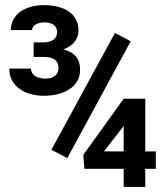

<svg xmlns="http://www.w3.org/2000/svg" viewBox="-20 -735 640 755"><path d="M551.3 -139.6V-346.7H466.3L307.6 -126L312 -71.3H466.3V0H551.3V-71.3H592.8V-139.6ZM388.7 -139.6 460.4 -231.9 466.3 -240.7V-139.6ZM112.3 -568.4V-511.2H150.9Q167.5 -511.2 179.9 -507.6Q192.4 -503.9 200.2 -496.6Q204.6 -491.2 207.3 -484.1Q210 -477.1 210 -467.3Q210 -459.5 207.3 -451.9Q204.6 -444.3 198.7 -439Q191.9 -433.1 181.9 -429.4Q171.9 -425.8 157.2 -425.8Q143.6 -425.8 132.6 -429.4Q121.6 -433.1 114.7 -438.5Q108.4 -443.8 105 -450.7Q101.6 -457.5 101.6 -465.3H16.6Q16.6 -436 28.8 -416Q41 -396 60.5 -383.3Q79.6 -370.1 103.8 -364.3Q127.9 -358.4 152.3 -358.4Q182.6 -358.4 208.7 -365.2Q234.9 -372.1 254.4 -385.3Q273.4 -397.9 284.2 -417Q294.9 -436 294.9 -460.4Q294.9 -479.5 289.3 -494.1Q283.7 -508.8 272.5 -519Q264.2 -526.4 253.4 -531.7Q242.7 -537.1 229 -541Q240.2 -544.9 249.5 -550.5Q258.8 -556.2 266.6 -563Q276.9 -573.2 282.7 -586.4Q288.6 -599.6 288.6 -615.7Q288.6 -639.6 278.6 -658.4Q268.6 -677.2 250.5 -689.9Q232.9 -702.1 207.8 -708.5Q182.6 -714.8 152.3 -714.8Q126 -714.8 102.5 -708.5Q79.1 -702.1 61 -689.9Q43.5 -677.2 33 -658.7Q22.5 -640.1 22.5 -616.7H106.4Q106.4 -623 109.6 -628.4Q112.8 -633.8 118.7 -637.7Q125 -642.1 134.5 -644.5Q144 -647 154.8 -647Q168.5 -647 178 -643.8Q187.5 -640.6 193.4 -635.7Q199.2 -629.9 201.9 -623.5Q204.6 -617.2 204.6 -609.9Q204.6 -600.1 201.2 -592.3Q197.8 -584.5 190.9 -579.1Q184.1 -574.2 174.1 -571.3Q164.1 -568.4 150.9 -568.4ZM244.6 -113.3 494.1 -572.8 432.1 -605.5 182.1 -146Z"/></svg>

Font: Roboto Mono SemiBold
Style: Regular
Weight: 600
Monospace: yes
Designer: Google
Version: Version 3.000